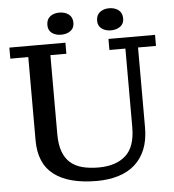

<svg xmlns="http://www.w3.org/2000/svg" viewBox="-58 -907 878 969"><g transform="rotate(-5 381.0 -422.5)"><path d="M659 -239Q659 -175 640 -128.5Q621 -82 586.5 -51.5Q552 -21 503 -6Q454 9 394 9Q252 9 177.5 -47.5Q103 -104 103 -222V-644H12V-700H296V-644H215V-243Q215 -191 228 -155.5Q241 -120 265.5 -98.5Q290 -77 326 -67.5Q362 -58 408 -58Q496 -58 545.5 -102Q595 -146 595 -246V-644H514V-700H750V-644H659V-239ZM213 -796Q213 -825 231.5 -839.5Q250 -854 278 -854Q307 -854 326 -839.5Q345 -825 345 -796Q345 -770 326 -756Q307 -742 278 -742Q250 -742 231.5 -756Q213 -770 213 -796ZM465 -796Q465 -825 484 -839.5Q503 -854 530 -854Q559 -854 578 -839.5Q597 -825 597 -796Q597 -770 578 -756Q559 -742 530 -742Q503 -742 484 -756Q465 -770 465 -796Z"/></g></svg>

Font: PT Serif Caption
Style: Regular
Weight: 400
Designer: A.Korolkova, O.Umpeleva, V.Yefimov
Foundry: ParaType Ltd
Version: Version 1.000W OFL